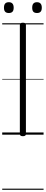

<svg xmlns="http://www.w3.org/2000/svg" viewBox="-20 -1221 415 1741"><path d="M188 14Q173 14 166.5 9Q160 4 160 -5V-996Q160 -1006 167 -1010.5Q174 -1015 187 -1015Q201 -1015 208 -1010.5Q215 -1006 215 -996V-5Q215 4 208.5 9Q202 14 188 14ZM60 -1103Q38 -1103 27 -1114.5Q16 -1126 16 -1151Q16 -1177 27 -1189Q38 -1201 60 -1201Q82 -1201 93 -1188.5Q104 -1176 104 -1151Q104 -1126 93 -1114.5Q82 -1103 60 -1103ZM316 -1103Q293 -1103 282.5 -1114.5Q272 -1126 272 -1151Q272 -1177 283 -1189Q294 -1201 315 -1201Q337 -1201 348 -1188.5Q359 -1176 359 -1151Q359 -1126 348 -1114.5Q337 -1103 316 -1103ZM0 490H375V500H0ZM0 -20H375V0H0ZM0 -505H375V-500H0ZM0 -1010H375V-1000H0Z"/></svg>

Font: Playwrite ES Guides
Style: Regular
Weight: 400
Designer: Veronika Burian, José Scaglione
Foundry: TypeTogether
Version: Version 1.003